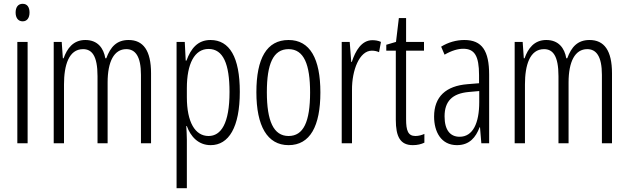

<svg xmlns="http://www.w3.org/2000/svg" viewBox="-20 -752 3299 1008"><path d="M99 -732C74 -732 62 -713 62 -686C62 -659 75 -640 99 -640C122 -640 135 -658 135 -686C135 -713 124 -732 99 -732ZM125 -532H71V0H125Z M655 -542C593 -542 560 -506 538 -446H533C524 -499 493 -542 428 -542C364 -542 332 -497 314 -446H310L304 -532H262V0H316V-309C316 -409 341 -494 416 -494C462 -494 492 -460 492 -352V0H545V-319C545 -429 579 -494 643 -494C690 -494 720 -457 720 -359V0H773V-367C773 -487 732 -542 655 -542Z M1085 -542C1018 -542 982 -497 959 -434H955L950 -532H907V236H961V-19C961 -45 959 -70 958 -90H961C980 -37 1020 10 1086 10C1181 10 1239 -84 1239 -270C1239 -452 1185 -542 1085 -542ZM1075 -495C1152 -495 1185 -416 1185 -269C1185 -103 1140 -38 1075 -38C1004 -38 961 -111 961 -242V-289C961 -417 1001 -495 1075 -495Z M1662 -267C1662 -443 1608 -542 1495 -542C1380 -542 1326 -445 1326 -268C1326 -91 1383 10 1495 10C1608 10 1662 -90 1662 -267ZM1381 -268C1381 -416 1414 -494 1495 -494C1576 -494 1608 -413 1608 -267C1608 -112 1573 -38 1495 -38C1416 -38 1381 -117 1381 -268Z M1935 -541C1878 -541 1846 -485 1827 -427H1824L1816 -532H1774V0H1828V-279C1827 -383 1867 -486 1932 -486C1946 -486 1960 -483 1970 -478L1980 -532C1965 -539 1949 -541 1935 -541Z M2161 -38C2122 -38 2112 -67 2112 -126V-486H2206V-532H2112V-657H2074L2059 -532L2008 -517V-486H2058V-123C2058 -35 2081 10 2147 10C2172 10 2191 5 2208 -3V-49C2195 -43 2178 -38 2161 -38Z M2418 -542C2376 -542 2333 -530 2296 -507L2314 -465C2352 -487 2385 -496 2412 -496C2471 -496 2495 -459 2495 -358V-315L2434 -310C2322 -301 2259 -245 2259 -140C2259 -61 2295 10 2379 10C2445 10 2478 -31 2498 -84H2500L2507 0H2548V-360C2548 -485 2511 -542 2418 -542ZM2440 -269 2496 -274V-216C2496 -106 2463 -34 2393 -34C2343 -34 2314 -70 2314 -141C2314 -220 2354 -261 2440 -269Z M3075 -542C3013 -542 2980 -506 2958 -446H2953C2944 -499 2913 -542 2848 -542C2784 -542 2752 -497 2734 -446H2730L2724 -532H2682V0H2736V-309C2736 -409 2761 -494 2836 -494C2882 -494 2912 -460 2912 -352V0H2965V-319C2965 -429 2999 -494 3063 -494C3110 -494 3140 -457 3140 -359V0H3193V-367C3193 -487 3152 -542 3075 -542Z"/></svg>

Font: Noto Sans Gujarati ExtraCondensed Light
Style: Regular
Weight: 300
Width: 2
Designer: Jelle Bosma - Monotype Design Team, Universal Thirst
Foundry: Monotype Imaging Inc.
Version: Version 2.106